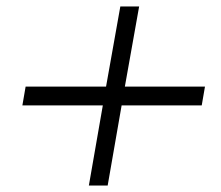

<svg xmlns="http://www.w3.org/2000/svg" viewBox="-20 -634 680 592"><path d="M312 -62H254L297 -309H49L59 -367H307L351 -614H409L365 -367H612L602 -309H355Z"/></svg>

Font: Open Sauce One Light Italic
Style: Regular
Weight: 300
Italic angle: -10°
Designer: Alfredo Marco Pradil
Foundry: Creative Sauce Fz LLC
Version: Version 1.477